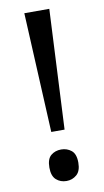

<svg xmlns="http://www.w3.org/2000/svg" viewBox="-84 -755 438 810"><g transform="rotate(-10 134.5 -350.0)"><path d="M163 -201H106L81 -714H188ZM72 -54Q72 -91 90 -106Q108 -121 134 -121Q159 -121 177.5 -106Q196 -91 196 -54Q196 -18 177.5 -2Q159 14 134 14Q108 14 90 -2Q72 -18 72 -54Z"/></g></svg>

Font: korean115
Style: Regular
Weight: 400
Designer: Monotype Design Team
Foundry: Monotype Imaging Inc.
Version: Version 2.013